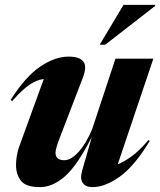

<svg xmlns="http://www.w3.org/2000/svg" viewBox="-20 -752 654 785"><path d="M315.5 -53 355.5 -192.5Q297.5 -77.5 246.8 -32.2Q196 13 143.5 13Q86 13 65.8 -12.8Q45.5 -38.5 45.5 -77.5Q45.5 -94.5 48.8 -114.8Q52 -135 58.5 -152.5L159 -429Q130 -425.5 100.8 -405.8Q71.5 -386 29.5 -338.5L23.5 -343.5Q84 -439 144.5 -479.8Q205 -520.5 260 -520.5Q305.5 -520.5 321 -500.2Q336.5 -480 318 -432.5L224.5 -189Q207 -143.5 207 -127.5Q207 -97 243 -97Q271 -97 302 -131.8Q333 -166.5 357 -224.5L452 -512H607L461.5 -80.5Q486.5 -90 517.8 -112.5Q549 -135 587 -179.5L592 -175.5Q530 -73 470 -30Q410 13 358 13Q330.5 13 318.5 -3.8Q306.5 -20.5 315.5 -53ZM387.5 -569 485 -732H614.5L614 -727.5L410 -569Z"/></svg>

Font: Newsreader 72pt
Style: Bold Italic
Weight: 700
Italic angle: -17°
Designer: Hugues Gentile
Foundry: Production Type
Version: Version 1.003; ttfautohint (v1.8.3)